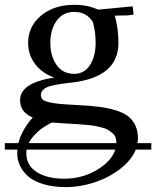

<svg xmlns="http://www.w3.org/2000/svg" viewBox="-39 -472 645 793"><path d="M-19 119.1H37.1Q50.3 65.4 96.2 13.2Q43.9 -8.3 43.9 -58.1Q43.9 -93.8 77.9 -116.9Q111.8 -140.1 185.1 -151.9Q135.3 -168.9 106.2 -207.3Q77.1 -245.6 77.1 -294.9Q77.1 -362.8 130.6 -407.5Q184.1 -452.1 268.1 -452.1Q323.7 -452.1 366.2 -432.1L508.8 -445.8L512.2 -418V-411.1L483.9 -408.2Q450.2 -408.2 435.1 -407.2Q450.2 -354 450.2 -294.9Q450.2 -152.8 256.8 -130.9Q231 -127.9 215.1 -125.7Q199.2 -123.5 180.9 -119.6Q162.6 -115.7 152.8 -110.8Q143.1 -106 136.5 -98.1Q129.9 -90.3 129.9 -80.1Q129.9 -68.8 136 -62Q142.1 -55.2 160.2 -50.5Q178.2 -45.9 205.3 -43.2Q232.4 -40.5 279.8 -38.1Q332.5 -35.6 370.4 -30.8Q408.2 -25.9 439.9 -16.1Q471.7 -6.3 490.7 8.8Q509.8 23.9 520.3 46.6Q530.8 69.3 530.8 100.1Q530.8 107.4 528.8 119.1H585.9V146H522Q504.4 189 458 225.1Q411.6 261.2 352.1 281Q292.5 300.8 233.9 300.8Q181.2 300.8 140.9 288.8Q100.6 276.9 77.6 256.6Q54.7 236.3 43.5 212.2Q32.2 188 32.2 161.1Q32.2 152.8 33.2 146H-19ZM69.8 161.1Q69.8 211.4 113 238.8Q156.2 266.1 226.1 266.1Q300.3 266.1 360.8 230.2Q421.4 194.3 437 146H70.8Q69.8 150.9 69.8 161.1ZM80.1 119.1H441.9Q441.9 106.4 438.2 95.9Q434.6 85.4 425.5 77.9Q416.5 70.3 407.2 64.5Q397.9 58.6 381.1 54.4Q364.3 50.3 351.6 47.9Q338.9 45.4 315.4 43.5Q292 41.5 277.1 40.5Q262.2 39.6 234.9 38.1Q198.7 36.1 175.8 34.2Q172.9 35.2 168 37.6Q163.1 40 149.7 48.1Q136.2 56.2 124.8 65.4Q113.3 74.7 100.3 89.1Q87.4 103.5 80.1 119.1ZM168.9 -294.9Q168.9 -240.2 194.8 -203.6Q220.7 -167 267.1 -167Q309.1 -167 332.5 -203.1Q356 -239.3 356 -294.9Q356 -342.3 344.2 -381.8Q317.9 -422.9 268.1 -422.9Q221.2 -422.9 195.1 -386.5Q168.9 -350.1 168.9 -294.9Z"/></svg>

Font: Dihjauti S
Style: Bold
Weight: 700
Designer: T. Christopher White
Version: Version 3.0.0